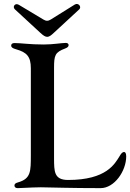

<svg xmlns="http://www.w3.org/2000/svg" viewBox="-20 -954 663 978"><path d="M255.3 -146V-607.6C255.3 -672.9 260.3 -687.5 311.8 -707C324.2 -711.6 329.5 -717 329.5 -724.1C329.5 -730.8 324.6 -735.4 315 -735.4C294.7 -735.4 250 -727.3 202.8 -727.3C130.3 -727.3 88.1 -734.7 54 -734.7C41.9 -734.7 36.9 -729.4 36.9 -721.6C36.9 -713.8 43 -708.1 62.5 -702.8C116.5 -687.5 137.1 -665.5 137.1 -606.5V-161.9C136.7 -82 138.1 -43.7 71.4 -24.9C59.3 -21.3 53.6 -17.4 53.6 -8.9C53.6 -0.4 60.4 4.6 70.7 4.3C86.3 4.6 127.5 0.7 187.9 0C245.4 0.7 339.5 4.3 492.5 4.3C562.5 4.3 622.9 -82.4 622.9 -157.7C622.9 -176.1 616.5 -179.7 612.2 -179.7C603 -179.7 596.9 -171.5 589.5 -159.1C565 -120 523.1 -37.3 326.7 -37.3C254.3 -37.3 256 -82.4 255.3 -146ZM56.1 -906.2 185.4 -786.9C216.3 -758.2 226.6 -760.7 254.3 -786.9L383.5 -906.2C397.4 -918.7 379.3 -942.1 360.8 -930.8L239 -854.8C225.1 -846.2 215.2 -845.9 201.3 -854.4L75.6 -929.7C56.1 -940.7 41.9 -919 56.1 -906.2Z"/></svg>

Font: Margiela Serif Medium
Style: Regular
Weight: 500
Designer: Andreas Faust, Stefan Endress
Version: Version 1.002;FEAKit 1.0